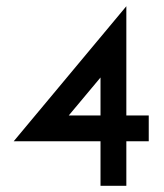

<svg xmlns="http://www.w3.org/2000/svg" viewBox="-20 -597 527 617"><path d="M458 -226H386V-577L24 -143H303V0H386V-143H458ZM303 -348V-226H201Z"/></svg>

Font: Kunika
Style: Regular
Weight: 400
Designer: Leo Kuroshita
Foundry: kurogedelic
Version: Version 1.000;PS 001.000;hotconv 1.0.88;makeotf.lib2.5.64775